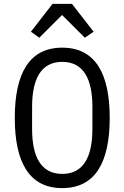

<svg xmlns="http://www.w3.org/2000/svg" viewBox="-20 -955 640 987"><path d="M300 12C470 12 544 -121 544 -349C544 -577 470 -710 300 -710C130 -710 56 -577 56 -349C56 -121 130 12 300 12ZM300 -61C189 -61 145 -152 145 -292V-406C145 -546 189 -637 300 -637C411 -637 455 -546 455 -406V-292C455 -152 411 -61 300 -61ZM250 -935 139 -792 182 -761 299 -878 416 -761 461 -792 350 -935Z"/></svg>

Font: IBM Plex Mono
Style: Regular
Weight: 400
Monospace: yes
Designer: Mike Abbink, Paul van der Laan, Pieter van Rosmalen
Foundry: Bold Monday
Version: Version 2.004